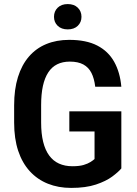

<svg xmlns="http://www.w3.org/2000/svg" viewBox="-20 -918 674 948"><path d="M579.1 -368.2V-86.4Q564.5 -68.8 533.9 -46.1Q503.4 -23.4 453.6 -6.8Q403.8 9.8 331.1 9.8Q268.1 9.8 216.3 -11Q164.6 -31.7 127.2 -72.5Q89.8 -113.3 69.8 -173.3Q49.8 -233.4 49.8 -313V-397.9Q49.8 -477.1 68.6 -537.4Q87.4 -597.7 122.8 -638.7Q158.2 -679.7 208.5 -700.4Q258.8 -721.2 321.8 -721.2Q405.8 -721.2 460.2 -693.1Q514.6 -665 543.7 -613Q572.8 -561 579.1 -489.7H450.2Q445.3 -530.8 431.4 -558.1Q417.5 -585.4 391.6 -599.6Q365.7 -613.8 324.7 -613.8Q289.1 -613.8 262.5 -600.6Q235.8 -587.4 218.3 -560.5Q200.7 -533.7 191.9 -493.7Q183.1 -453.6 183.1 -398.9V-313Q183.1 -258.3 193.1 -217.8Q203.1 -177.2 222.7 -150.4Q242.2 -123.5 271.2 -110.4Q300.3 -97.2 337.4 -97.2Q371.6 -97.2 392.8 -103.5Q414.1 -109.9 427 -118.2Q439.9 -126.5 446.8 -132.8V-269H322.3V-368.2ZM246.6 -835Q246.6 -862.3 264.9 -880.1Q283.2 -897.9 314.5 -897.9Q345.7 -897.9 364 -880.1Q382.3 -862.3 382.3 -835Q382.3 -808.1 364 -790.5Q345.7 -772.9 314.5 -772.9Q283.2 -772.9 264.9 -790.5Q246.6 -808.1 246.6 -835Z"/></svg>

Font: Roboto SemiCondensed SemiBold
Style: Regular
Weight: 600
Width: 4
Designer: Christian Robertson
Foundry: Google
Version: Version 3.009; 2024